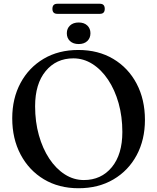

<svg xmlns="http://www.w3.org/2000/svg" viewBox="-20 -982 836 1020"><path d="M396 -716.5Q502 -716.5 581.8 -669Q661.5 -621.5 705.8 -537.5Q750 -453.5 750 -345Q750 -239.5 706 -157.5Q662 -75.5 582.5 -28.8Q503 18 397 18Q292.5 18 213.2 -29.5Q134 -77 89.5 -161Q45 -245 45 -353.5Q45 -459 89 -541Q133 -623 212 -669.8Q291 -716.5 396 -716.5ZM630 -281Q630 -363 610 -434Q590 -505 554.2 -558.5Q518.5 -612 471.2 -642Q424 -672 369.5 -672Q278.5 -672 222.5 -604.2Q166.5 -536.5 166.5 -417.5Q166.5 -335 186.5 -263.8Q206.5 -192.5 242 -139Q277.5 -85.5 324.5 -55.5Q371.5 -25.5 425.5 -25.5Q517.5 -25.5 573.8 -93.5Q630 -161.5 630 -281ZM398 -748Q369 -748 352 -763.8Q335 -779.5 335 -805.5Q335 -830.5 352 -846.5Q369 -862.5 398 -862.5Q427 -862.5 443.8 -846.5Q460.5 -830.5 460.5 -805.5Q460.5 -780 443.8 -764Q427 -748 398 -748ZM258.5 -935Q258.5 -962 284.5 -962H511Q536.5 -962 536.5 -935Q536.5 -908.5 511 -908.5H284.5Q258.5 -908.5 258.5 -935Z"/></svg>

Font: Fraunces 9pt
Style: Regular
Weight: 400
Version: Version 1.000;[b76b70a41]